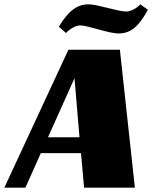

<svg xmlns="http://www.w3.org/2000/svg" viewBox="-67 -864 701 884"><path d="M485 -635H248L-47 0H50L121 -159H306L320 0H554ZM276 -504 299 -232H154ZM579 -844C563 -825 533 -811 514 -811C474 -811 384 -844 341 -844C284 -844 245 -809 204 -741L237 -712C249 -726 278 -747 302 -747C339 -747 431 -710 479 -710C538 -710 574 -746 614 -819Z"/></svg>

Font: Racing Sans One
Style: Regular
Weight: 400
Designer: Pablo Impallari, Rodrigo Fuenzalida
Foundry: Pablo Impallari, Rodrigo Fuenzalida
Version: Version 1.001